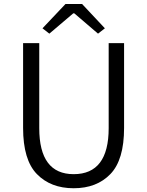

<svg xmlns="http://www.w3.org/2000/svg" viewBox="-20 -954 756 986"><path d="M98.6 -296.9V-732.4H181.6V-295.9Q181.6 -59.6 358.4 -59.6Q538.1 -59.6 538.1 -295.9V-732.4H617.2V-296.9Q617.2 -132.8 546.9 -60.1Q476.6 12.7 358.4 12.7Q240.2 12.7 169.4 -60.1Q98.6 -132.8 98.6 -296.9ZM198.2 -808.6 316.4 -933.6H401.4L518.6 -808.6L483.4 -781.2L361.3 -885.7H356.4L233.4 -781.2Z"/></svg>

Font: Gen Shin Gothic Normal
Style: Regular
Weight: 300
Designer: [Source Han Sans]
Ryoko NISHIZUKA  (kana & ideographs); Paul D. Hunt (Latin, Greek & Cyrillic); Wenlong ZHANG  (bopomofo
Version: Version 1.002.20150607